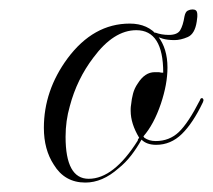

<svg xmlns="http://www.w3.org/2000/svg" viewBox="-20 -378 451 407"><path d="M161 9Q117 9 94 -29Q73 -61 73 -107Q73 -186 123 -254Q178 -328 255 -328Q294 -328 315 -301Q335 -275 335 -235Q335 -217 331.5 -198Q328 -179 321 -158Q306 -114 284 -89L286 -86Q296 -79 310 -79Q339 -79 359 -98Q379 -117 404 -166Q405 -170 408 -170Q410 -170 411 -167.5Q412 -165 410 -161Q389 -117 365.5 -94Q342 -71 311 -71Q291 -71 280 -82Q270 -64 258 -48.5Q246 -33 231 -21Q197 9 161 9ZM168 1Q221 1 272 -80Q272 -83 275 -86Q257 -116 257 -143Q257 -144 257 -147.5Q257 -151 258 -157Q259 -168 262 -179.5Q265 -191 272 -201Q287 -225 308 -225H317Q321 -224 323 -224Q325 -224 326 -224Q326 -314 269 -314Q221 -314 178 -256Q143 -210 128 -153Q119 -122 119 -88Q119 1 168 1ZM350 -293Q335 -293 325 -296Q315 -299 307 -303L309 -309Q322 -304 338 -304Q356 -304 362 -314Q368 -324 371 -343Q373 -353 378 -355.5Q383 -358 388 -358Q397 -358 398 -350.5Q399 -343 397 -332Q393 -306 378 -299.5Q363 -293 350 -293Z"/></svg>

Font: Imperial Script
Style: Regular
Weight: 400
Designer: Robert E. Leuschke
Foundry: Robert E. Leuschke
Version: Version 1.010; ttfautohint (v1.8.3)